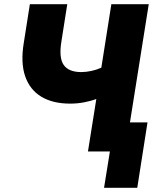

<svg xmlns="http://www.w3.org/2000/svg" viewBox="-20 -725 781 919"><path d="M478 174 506 0H401L441 -251Q417 -242 384 -235.5Q351 -229 316 -229Q233 -229 178 -262Q123 -295 100.5 -360Q78 -425 94 -521L123 -705H302L274 -527Q261 -448 285 -414Q309 -380 369 -380Q392 -380 417.5 -385.5Q443 -391 465 -401L513 -705H692L602 -139H686L637 174Z"/></svg>

Font: Nunito Sans 10pt SemiCondensed Black
Style: Italic
Weight: 900
Width: 4
Italic angle: -9°
Designer: Vernon Adams
Foundry: Vernon Adams
Version: Version 3.101;gftools[0.9.27]